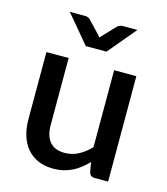

<svg xmlns="http://www.w3.org/2000/svg" viewBox="-109 -805 779 897"><g transform="rotate(15 280.5 -356.0)"><path d="M495.5 -510V0H430.5Q409 0 403 -20.5L395 -68Q379 -51 361.2 -37Q343.5 -23 323.5 -13Q303.5 -3 280.8 2.5Q258 8 232 8Q190 8 158 -6Q126 -20 104.2 -45.5Q82.5 -71 71.5 -106.8Q60.5 -142.5 60.5 -185.5V-510H168V-185.5Q168 -134 191.8 -105.5Q215.5 -77 264 -77Q299.5 -77 330.2 -93.2Q361 -109.5 388 -138V-510ZM444.5 -720 331 -584.5H231L117.5 -720H192Q199 -720 205 -717.5Q211 -715 214.5 -712L272.5 -651Q277 -646 282.5 -639.5Q285 -643 287.2 -645.8Q289.5 -648.5 292 -651L350 -712Q354 -714.5 360 -717.2Q366 -720 372.5 -720Z"/></g></svg>

Font: Lato 2
Style: Regular
Weight: 600
Designer: Lukasz Dziedzic with Adam Twardoch and Botio Nikoltchev
Foundry: tyPoland Lukasz Dziedzic
Version: Version 2.015; 2015-08-06; http://www.latofonts.com/